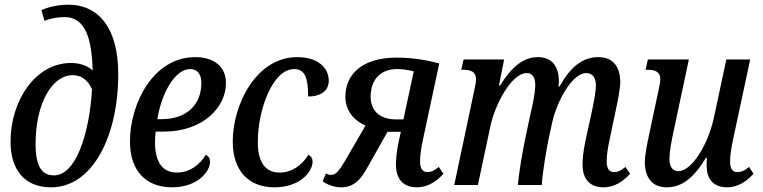

<svg xmlns="http://www.w3.org/2000/svg" viewBox="-20 -790 3259 820"><path d="M198 10C375 10 485 -207 485 -474C485 -665 405 -770 271 -770C223 -770 179 -757 157 -747L170 -701C187 -708 218 -717 256 -717C347 -717 372 -620 376 -489C349 -513 315 -521 283 -521C130 -521 25 -358 25 -186C25 -69 81 10 198 10ZM211 -41C159 -41 132 -78 132 -175C132 -353 205 -469 290 -469C323 -469 353 -453 373 -409C362 -219 304 -41 211 -41Z M714 10C823 10 877 -56 877 -100C877 -113 871 -123 859 -129C833 -86 790 -53 736 -53C672 -53 642 -100 642 -184C642 -198 643 -213 645 -228H681C842 -228 945 -328 945 -435C945 -504 896 -546 813 -546C636 -546 535 -349 535 -186C535 -59 605 10 714 10ZM652 -281C670 -394 728 -495 792 -495C822 -495 840 -474 840 -436C840 -345 780 -281 669 -281Z M1152 10C1261 10 1315 -56 1315 -100C1315 -113 1309 -123 1297 -129C1271 -86 1228 -53 1174 -53C1111 -53 1081 -101 1081 -182C1081 -323 1145 -495 1236 -495C1283 -495 1296 -457 1296 -378C1354 -378 1384 -405 1384 -445C1384 -500 1339 -546 1249 -546C1074 -546 974 -343 974 -186C974 -58 1044 10 1152 10Z M1436 10C1473 10 1507 -2 1543 -64L1635 -227H1692L1683 -187C1673 -138 1671 -109 1671 -87C1671 -34 1695 10 1760 10C1810 10 1847 -18 1874 -48L1854 -77C1835 -61 1821 -55 1805 -55C1783 -55 1774 -73 1774 -101C1774 -126 1779 -161 1787 -197L1856 -519C1811 -531 1749 -544 1675 -544C1521 -544 1455 -468 1455 -377C1455 -322 1487 -277 1541 -254L1456 -107C1424 -53 1412 -43 1393 -43C1387 -43 1380 -45 1372 -49L1358 -16C1366 -9 1398 10 1436 10ZM1672 -280C1605 -280 1563 -314 1563 -377C1563 -446 1601 -495 1676 -495C1695 -495 1718 -493 1747 -485L1703 -280Z M2557 10C2607 10 2644 -18 2671 -48L2651 -77C2632 -61 2618 -55 2602 -55C2580 -55 2571 -73 2571 -101C2571 -126 2576 -160 2584 -196L2610 -320C2618 -357 2629 -410 2629 -439C2629 -495 2606 -546 2535 -546C2468 -546 2416 -504 2370 -421H2365C2366 -429 2367 -436 2367 -443C2367 -497 2344 -546 2278 -546C2214 -546 2164 -503 2116 -425H2111L2133 -536H1960L1950 -492H1959C1990 -492 2013 -484 2013 -452C2013 -442 2011 -428 2007 -411L1920 0H2021L2074 -249C2093 -342 2164 -478 2230 -478C2260 -478 2266 -449 2266 -426C2266 -393 2253 -333 2245 -301L2228 -221C2213 -154 2195 -46 2192 0H2294C2296 -48 2314 -154 2325 -206L2339 -270C2360 -360 2424 -478 2484 -478C2514 -478 2525 -453 2525 -425C2525 -397 2515 -348 2505 -301L2480 -187C2470 -138 2468 -109 2468 -86C2468 -33 2493 10 2557 10Z M2827 10C2894 10 2944 -32 2995 -116H2999C2998 -103 2998 -92 2998 -82C2998 -27 3026 10 3085 10C3135 10 3172 -19 3198 -48L3179 -77C3160 -61 3146 -55 3129 -55C3107 -55 3098 -72 3098 -101C3098 -127 3104 -164 3112 -200L3184 -536H3082L3029 -288C3006 -179 2937 -59 2877 -59C2848 -59 2839 -85 2839 -111C2839 -141 2847 -185 2858 -235L2922 -536H2747L2737 -492H2746C2777 -492 2800 -484 2800 -452C2800 -442 2797 -425 2793 -407L2752 -214C2743 -171 2734 -127 2734 -97C2734 -39 2760 10 2827 10Z"/></svg>

Font: Noto Serif Condensed Medium
Style: Italic
Weight: 500
Width: 3
Italic angle: -12°
Designer: Monotype Design Team
Foundry: Monotype Imaging Inc.
Version: Version 2.013